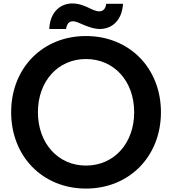

<svg xmlns="http://www.w3.org/2000/svg" viewBox="-20 -1026 1004 1119"><path d="M481 73C734 73 918 -115 918 -372C918 -629 734 -816 481 -816C228 -816 45 -629 45 -372C45 -115 228 73 481 73ZM481 -61C319 -61 201 -190 201 -372C201 -554 319 -682 481 -682C644 -682 762 -554 762 -372C762 -190 644 -61 481 -61ZM697 -1004H599C595 -972 579 -960 559 -960C548 -960 536 -963 524 -968C506 -975 488 -986 470 -992C447 -1001 425 -1006 403 -1006C332 -1006 272 -957 267 -857H365C370 -889 384 -902 405 -902C416 -902 428 -898 442 -892C513 -860 542 -857 561 -857C632 -857 691 -906 697 -1004Z"/></svg>

Font: LINE Seed JP App_OTF Bold
Style: Regular
Weight: 700
Designer: LINE & Fontrix & Fontworks
Version: Version 1.009